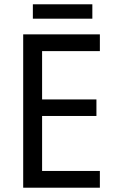

<svg xmlns="http://www.w3.org/2000/svg" viewBox="-20 -940 540 894"><path d="M410 -920H133V-853H410ZM445 -66V-144H176V-400H429V-477H176V-702H445V-780H88V-66Z"/></svg>

Font: Noto Sans Malayalam UI SemiCondensed
Style: Regular
Weight: 400
Width: 4
Designer: Jelle Bosma - Monotype Design Team
Foundry: Monotype Imaging Inc.
Version: Version 2.104